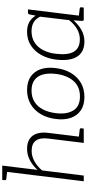

<svg xmlns="http://www.w3.org/2000/svg" viewBox="451 -1220 775 1717"><g transform="rotate(-90 838.5 -361.5)"><path d="M76 0 165 -729H216L178 -414Q216 -456 264 -481.5Q312 -507 366 -507Q421 -507 455 -484Q489 -461 502.5 -418.5Q516 -376 509 -319L470 0H419L458 -319Q467 -389 440 -427.5Q413 -466 348 -466Q300 -466 255.5 -441.5Q211 -417 173 -373L127 0ZM453 0 464 -45 539 -36Q545 -35 547.5 -32Q550 -29 550 -23L547 0ZM182 -729 171 -684 96 -693Q91 -694 88 -697Q85 -700 86 -706L88 -729Z M892 -507Q965 -507 1012 -474.5Q1059 -442 1078.5 -384.5Q1098 -327 1088 -250Q1079 -173 1045 -115.5Q1011 -58 956.5 -26Q902 6 829 6Q758 6 710.5 -26Q663 -58 643 -116Q623 -174 633 -250Q642 -326 676 -384Q710 -442 765 -474.5Q820 -507 892 -507ZM834 -34Q923 -34 973.5 -92.5Q1024 -151 1036 -249Q1044 -316 1031 -364.5Q1018 -413 982 -440Q946 -467 888 -467Q828 -467 785.5 -440Q743 -413 718 -364Q693 -315 685 -249Q673 -152 709.5 -93Q746 -34 834 -34Z M1326 6Q1263 6 1223.5 -23.5Q1184 -53 1169 -110Q1154 -167 1164 -248Q1173 -321 1205 -379.5Q1237 -438 1290 -472.5Q1343 -507 1412 -507Q1464 -507 1499 -487.5Q1534 -468 1557 -430L1568 -485Q1571 -499 1584 -499H1613L1552 0H1523Q1509 0 1510 -14L1515 -92Q1476 -47 1428.5 -20.5Q1381 6 1326 6ZM1346 -35Q1394 -35 1437.5 -60Q1481 -85 1517 -131L1548 -391Q1526 -433 1494 -450Q1462 -467 1418 -467Q1360 -467 1317.5 -440Q1275 -413 1249 -363.5Q1223 -314 1216 -248Q1203 -142 1235 -88.5Q1267 -35 1346 -35ZM1535 0 1546 -45 1621 -36Q1627 -35 1629.5 -32Q1632 -29 1632 -23L1629 0Z"/></g></svg>

Font: Aleo Light
Style: Italic
Weight: 300
Italic angle: -7°
Designer: Alessio Laiso
Foundry: Alessio Laiso
Version: Version 2.001;gftools[0.9.29]